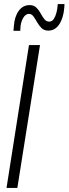

<svg xmlns="http://www.w3.org/2000/svg" viewBox="-20 -921 336 941"><path d="M12 0 122 -700H176L65 0ZM46 -770Q46 -775 46.5 -777Q47 -779 48 -793Q51 -839 71.5 -867.5Q92 -896 125 -896Q146 -896 158.5 -883.5Q171 -871 179.5 -855Q188 -839 197.5 -827Q207 -815 221 -815Q235 -815 243.5 -828Q252 -841 256.5 -858.5Q261 -876 262 -890Q263 -897 263 -901H296Q296 -894 295 -883Q291 -833 270.5 -802Q250 -771 217 -771Q196 -771 183.5 -783.5Q171 -796 162 -812Q153 -828 144 -840.5Q135 -853 122 -853Q105 -853 93 -832Q81 -811 80 -782Q79 -771 79.5 -771.5Q80 -772 80 -770Z"/></svg>

Font: Georama SemiCondensed Light
Style: Italic
Weight: 300
Width: 4
Italic angle: -9°
Designer: Jean-Baptiste Levee
Foundry: Production Type
Version: Version 1.000